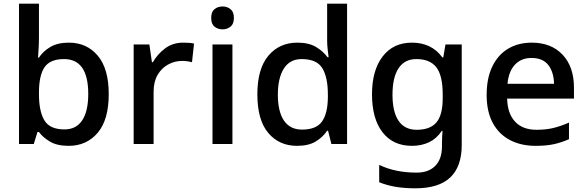

<svg xmlns="http://www.w3.org/2000/svg" viewBox="-20 -780 3177 1040"><path d="M191 -578Q191 -545 189 -515Q187 -485 186 -468H191Q213 -502 252.5 -525.5Q292 -549 353 -549Q450 -549 509.5 -478.5Q569 -408 569 -270Q569 -131 509 -60.5Q449 10 352 10Q290 10 251.5 -12.5Q213 -35 191 -65H183L163 0H83V-760H191ZM327 -460Q251 -460 221 -415.5Q191 -371 191 -278V-270Q191 -177 220.5 -128Q250 -79 329 -79Q393 -79 425.5 -128.5Q458 -178 458 -271Q458 -460 327 -460Z M972 -549Q986 -549 1002.5 -548Q1019 -547 1031 -544L1020 -443Q994 -450 966 -450Q926 -450 890.5 -430.5Q855 -411 833.5 -374Q812 -337 812 -283V0H704V-539H789L803 -443H808Q833 -487 874.5 -518Q916 -549 972 -549Z M1186 -745Q1210 -745 1228.5 -730.5Q1247 -716 1247 -683Q1247 -650 1228.5 -635.5Q1210 -621 1186 -621Q1160 -621 1142 -635.5Q1124 -650 1124 -683Q1124 -716 1142 -730.5Q1160 -745 1186 -745ZM1239 -539V0H1131V-539Z M1589 10Q1492 10 1433 -60Q1374 -130 1374 -269Q1374 -407 1433.5 -478Q1493 -549 1591 -549Q1652 -549 1691 -526Q1730 -503 1754 -470H1760Q1758 -484 1755 -511Q1752 -538 1752 -559V-760H1860V0H1775L1757 -72H1752Q1729 -37 1690 -13.5Q1651 10 1589 10ZM1616 -78Q1693 -78 1724 -121.5Q1755 -165 1756 -252V-268Q1756 -361 1726 -410.5Q1696 -460 1614 -460Q1550 -460 1517.5 -408.5Q1485 -357 1485 -267Q1485 -176 1518 -127Q1551 -78 1616 -78Z M2211 -549Q2318 -549 2376 -469H2381L2393 -539H2481V6Q2481 122 2419 181Q2357 240 2230 240Q2172 240 2123.5 232Q2075 224 2034 207V113Q2120 155 2237 155Q2302 155 2338 118Q2374 81 2374 13V-5Q2374 -18 2375 -39Q2376 -60 2377 -71H2373Q2345 -29 2304 -9.5Q2263 10 2211 10Q2109 10 2052 -63.5Q1995 -137 1995 -269Q1995 -399 2052.5 -474Q2110 -549 2211 -549ZM2235 -460Q2172 -460 2139 -410.5Q2106 -361 2106 -267Q2106 -174 2139 -125.5Q2172 -77 2237 -77Q2310 -77 2344 -117Q2378 -157 2378 -248V-268Q2378 -371 2343.5 -415.5Q2309 -460 2235 -460Z M2860 -549Q2966 -549 3027.5 -483.5Q3089 -418 3089 -305V-246H2727Q2729 -165 2770 -121Q2811 -77 2886 -77Q2938 -77 2978.5 -87Q3019 -97 3062 -116V-26Q3021 -8 2980 1Q2939 10 2881 10Q2803 10 2743 -21Q2683 -52 2649.5 -113.5Q2616 -175 2616 -266Q2616 -356 2646.5 -419.5Q2677 -483 2732 -516Q2787 -549 2860 -549ZM2859 -466Q2803 -466 2769 -429.5Q2735 -393 2729 -326H2981Q2980 -388 2950.5 -427Q2921 -466 2859 -466Z"/></svg>

Font: Noto Sans Thaana Medium
Style: Regular
Weight: 500
Designer: David Williams
Foundry: Google Inc.
Version: Version 3.001; ttfautohint (v1.8.4.7-5d5b)